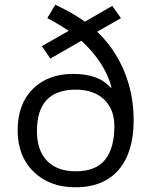

<svg xmlns="http://www.w3.org/2000/svg" viewBox="-20 -786 636 816"><path d="M548 -275Q548 -138 484 -64Q420 10 300 10Q191 10 123 -56Q55 -122 55 -232Q55 -344 119.5 -408Q184 -472 291 -472Q401 -472 450 -413L454 -415Q426 -520 326 -613L194 -537L158 -590L272 -655Q227 -685 181 -709L215 -766Q291 -730 341 -694L457 -761L494 -709L393 -651Q467 -581 507.5 -484Q548 -387 548 -275ZM466 -250Q466 -322 422 -363.5Q378 -405 302 -405Q137 -405 137 -229Q137 -147 180 -102.5Q223 -58 302 -58Q387 -58 426.5 -107Q466 -156 466 -250Z"/></svg>

Font: Stephens Clock
Style: Regular
Weight: 400
Designer: Peter Wiegel (catfonts.de) with slight modifications by DT1.org
Version: Version 0.9.1